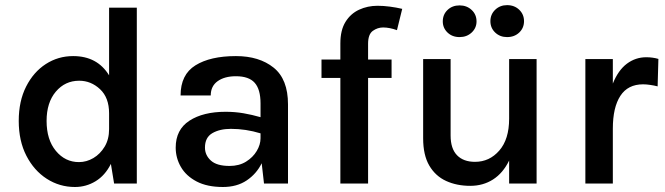

<svg xmlns="http://www.w3.org/2000/svg" viewBox="-20 -715 2590 748"><path d="M272 13.5Q212 13.5 162.2 -18.5Q112.5 -50.5 82.8 -108.2Q53 -166 53 -244Q53 -321 81.8 -377.8Q110.5 -434.5 158.5 -465.5Q206.5 -496.5 265 -496.5Q359 -496.5 405 -421.5V-685H513V0H424.5L412 -76.5Q389.5 -31.5 352.5 -9Q315.5 13.5 272 13.5ZM161.5 -244Q161.5 -170.5 197.8 -127Q234 -83.5 287.5 -83.5Q317 -83.5 343.8 -99.2Q370.5 -115 387.8 -143.8Q405 -172.5 405 -212V-273.5Q405 -334.5 369.8 -367.5Q334.5 -400.5 288.5 -400.5Q233.5 -400.5 197.5 -358Q161.5 -315.5 161.5 -244Z M848.5 13.5Q787 13.5 746 -8Q705 -29.5 684.8 -64.5Q664.5 -99.5 664.5 -140Q664.5 -210 718 -244.8Q771.5 -279.5 859 -279.5Q895 -279.5 928.5 -273.8Q962 -268 995 -258.5V-312Q995 -367 972.2 -392.5Q949.5 -418 899 -418Q855 -418 828 -398.8Q801 -379.5 801 -343H683.5Q683.5 -424.5 741.5 -460.5Q799.5 -496.5 899 -496.5Q990 -496.5 1046 -451.5Q1102 -406.5 1102 -308.5V0H1008.5L999.5 -79Q979.5 -38 941.2 -12.2Q903 13.5 848.5 13.5ZM778.5 -140Q778.5 -110.5 801.5 -89.5Q824.5 -68.5 874.5 -68.5Q911.5 -68.5 938.5 -85.2Q965.5 -102 980.2 -126.8Q995 -151.5 995 -176.5V-195.5Q937.5 -213 879.5 -213Q836 -213 807.2 -196.2Q778.5 -179.5 778.5 -140Z M1306 0V-411.5H1232.5V-483H1306V-546Q1306 -597.5 1326 -629.8Q1346 -662 1379 -677.2Q1412 -692.5 1451 -692.5Q1474 -692.5 1498.8 -689.2Q1523.5 -686 1547 -680.5L1526.5 -597.5Q1497.5 -608 1472.5 -608Q1451 -608 1432.5 -594.8Q1414 -581.5 1414 -544.5V-483H1505.5V-411.5H1414V0Z M1628.5 -485H1735.5V-187Q1735.5 -136 1760.5 -110.2Q1785.5 -84.5 1830.5 -84.5Q1887 -84.5 1925.2 -128.5Q1963.5 -172.5 1963.5 -252.5V-485H2070.5V0H1963.5V-89.5Q1939.5 -40.5 1900.8 -15.8Q1862 9 1812 9Q1759.5 9 1718 -10Q1676.5 -29 1652.5 -69.8Q1628.5 -110.5 1628.5 -176.5ZM1955.5 -570.5Q1928 -570.5 1909.2 -588.2Q1890.5 -606 1890.5 -632.5Q1890.5 -659 1909.2 -677Q1928 -695 1955.5 -695Q1984 -695 2002.8 -677Q2021.5 -659 2021.5 -632.5Q2021.5 -606 2002.8 -588.2Q1984 -570.5 1955.5 -570.5ZM1770.5 -570.5Q1742 -570.5 1723.5 -588.2Q1705 -606 1705 -631.5Q1705 -658.5 1723.5 -676.2Q1742 -694 1770.5 -694Q1798.5 -694 1817.5 -676.2Q1836.5 -658.5 1836.5 -631.5Q1836.5 -606 1817.5 -588.2Q1798.5 -570.5 1770.5 -570.5Z M2260.5 0V-485H2367.5V-389.5Q2388.5 -441.5 2422.2 -466.8Q2456 -492 2497.5 -492Q2522.5 -492 2545 -485.5L2542 -378.5Q2528.5 -382 2513.2 -384.2Q2498 -386.5 2485.5 -386.5Q2426 -386.5 2396.8 -341.5Q2367.5 -296.5 2367.5 -214V0Z"/></svg>

Font: Karla SemiBold
Style: Regular
Weight: 600
Designer: Jonathan Pinhorn
Version: Version 2.004; ttfautohint (v1.8.4.7-5d5b);gftools[0.9.33]